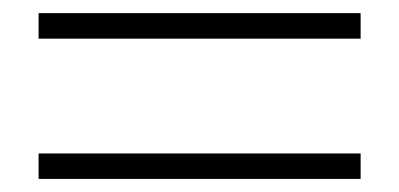

<svg xmlns="http://www.w3.org/2000/svg" viewBox="-20 -505 611 294"><path d="M532.2 -231H39.1V-270H532.2ZM532.2 -445.8H39.1V-484.9H532.2Z"/></svg>

Font: Source Han Serif CN ExtraLight
Style: Regular
Weight: 250
Designer: Ryoko NISHIZUKA  (kana & ideographs); Frank Grießhammer (Latin, Greek & Cyrillic); Wenlong ZHANG  (bopomofo); Sandoll Co
Foundry: Adobe Systems Incorporated
Version: Version 1.001;PS 1.001;hotconv 16.6.54;makeotf.lib2.5.65590